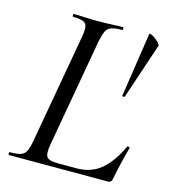

<svg xmlns="http://www.w3.org/2000/svg" viewBox="-97 -705 693 784"><g transform="rotate(15 249.5 -313.5)"><path d="M13 0Q10 0 10 -6Q10 -12 13 -12Q43 -12 58.5 -17Q74 -22 81.5 -37Q89 -52 94 -81L176 -544Q184 -587 173 -600Q162 -613 119 -613Q117 -613 117 -619Q117 -625 119 -625Q140 -625 166 -623.5Q192 -622 221 -622Q252 -622 279.5 -623.5Q307 -625 328 -625Q330 -625 330 -619Q330 -613 328 -613Q298 -613 282 -607.5Q266 -602 259 -587Q252 -572 246 -543L165 -85Q158 -44 167.5 -31.5Q177 -19 215 -19H293Q356 -19 398 -55.5Q440 -92 470 -158Q470 -160 476 -159Q482 -158 481 -155Q473 -127 463.5 -87.5Q454 -48 448 -15Q445 0 432 0ZM397 -353 438 -625Q439 -629 447.5 -625.5Q456 -622 465.5 -614.5Q475 -607 481.5 -600Q488 -593 487 -589L408 -353Q407 -351 402 -351Q397 -351 397 -353Z"/></g></svg>

Font: Cormorant Medium
Style: Italic
Weight: 500
Italic angle: -10°
Designer: Christian Thalmann (Catharsis Fonts)
Foundry: Catharsis Fonts
Version: Version 4.000